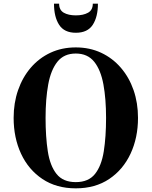

<svg xmlns="http://www.w3.org/2000/svg" viewBox="-20 -1019 828 1049"><path d="M303 -999Q303 -964 328.5 -949.5Q354 -935 394.5 -935Q435 -935 461 -949.5Q487 -964 487 -999H515Q515 -927 486.8 -883.5Q458.5 -840 394.5 -840Q331 -840 303 -883.5Q275 -927 275 -999ZM394 10Q288 10 211.8 -41Q135.5 -92 95 -179.2Q54.5 -266.5 54.5 -375Q54.5 -456.5 78.8 -526.5Q103 -596.5 148 -649Q193 -701.5 255.5 -730.8Q318 -760 394 -760Q470 -760 532.5 -730.8Q595 -701.5 640.2 -649Q685.5 -596.5 709.8 -526.5Q734 -456.5 734 -375Q734 -266.5 693.2 -179.2Q652.5 -92 576.5 -41Q500.5 10 394 10ZM394 -726.5Q329.5 -726.5 293.8 -681.8Q258 -637 243.5 -557.8Q229 -478.5 229 -375Q229 -271.5 241.2 -192.2Q253.5 -113 289 -68.5Q324.5 -24 394 -24Q463.5 -24 499 -68.5Q534.5 -113 547 -192.2Q559.5 -271.5 559.5 -375Q559.5 -478.5 545 -557.8Q530.5 -637 494.5 -681.8Q458.5 -726.5 394 -726.5Z"/></svg>

Font: Bodoni* 06pt
Style: Bold
Weight: 700
Version: Version 2.3